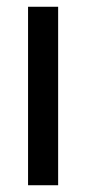

<svg xmlns="http://www.w3.org/2000/svg" viewBox="-20 -548 255 568"><path d="M63 0V-528H152V0Z"/></svg>

Font: Bricolage Grotesque 10pt Condensed
Style: Regular
Weight: 400
Width: 3
Designer: Mathieu Triay
Foundry: Atelier Triay
Version: Version 1.000; ttfautohint (v1.8.4.7-5d5b);gftools[0.9.29]